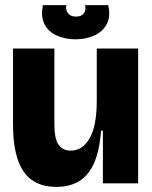

<svg xmlns="http://www.w3.org/2000/svg" viewBox="-20 -718 597 752"><path d="M200 14Q114 14 72.5 -46Q31 -106 31 -230V-528H193V-232Q193 -174 209.5 -151Q226 -128 257 -128Q279 -128 297.5 -139.5Q316 -151 330 -174.5Q344 -198 351.5 -235Q359 -272 359 -324V-528H521V-238V0H383V-206H376Q370 -129 349 -80.5Q328 -32 291 -9Q254 14 200 14ZM148 -698H240Q236 -679 246.5 -666Q257 -653 278 -653Q299 -653 308.5 -666Q318 -679 313 -698H404Q414 -652 397.5 -622.5Q381 -593 348.5 -578.5Q316 -564 276 -564Q236 -564 203 -578.5Q170 -593 154.5 -622.5Q139 -652 148 -698Z"/></svg>

Font: Bricolage Grotesque 96pt ExtraBold
Style: Regular
Weight: 800
Designer: Mathieu Triay
Foundry: Atelier Triay
Version: Version 1.001;gftools[0.9.33.dev8+g029e19f]